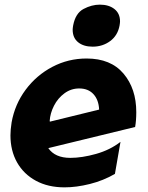

<svg xmlns="http://www.w3.org/2000/svg" viewBox="-20 -791 636 827"><path d="M283 -111Q217 -111 188 -153L562 -244Q567 -272 567 -308Q567 -409 512 -474Q457 -539 353 -539Q274 -539 205.5 -503Q137 -467 90.5 -404.5Q44 -342 30 -264Q25 -232 25 -208Q25 -142 53.5 -91.5Q82 -41 134.5 -12.5Q187 16 258 16Q309 16 367 1.5Q425 -13 475 -42L499 -180Q454 -145 393.5 -128Q333 -111 283 -111ZM321 -410Q360 -410 382.5 -385.5Q405 -361 407 -319L195 -267L194 -270Q196 -303 212.5 -335.5Q229 -368 257.5 -389Q286 -410 321 -410ZM295 -681Q293 -669 293 -663Q293 -628 316.5 -609Q340 -590 379 -590Q422 -590 454.5 -614Q487 -638 495 -681Q497 -693 497 -699Q497 -733 473 -752Q449 -771 410 -771Q375 -771 340 -752.5Q305 -734 295 -681Z"/></svg>

Font: Geom ExtraBold
Style: Bold Italic
Weight: 800
Italic angle: -10°
Version: Version 1.102